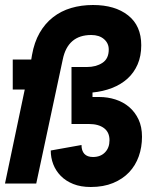

<svg xmlns="http://www.w3.org/2000/svg" viewBox="-20 -734 652 768"><path d="M350 -346H377Q411 -346 442 -336Q473 -326 496.5 -306Q520 -286 534 -256.5Q548 -227 548 -187Q548 -145 535 -108.5Q522 -72 496.5 -45Q471 -18 432.5 -2Q394 14 343 14Q303 14 273 2Q243 -10 223 -30.5Q203 -51 193 -77Q183 -103 183 -132L306 -154Q306 -131 317.5 -118.5Q329 -106 352 -106Q382 -106 400 -124.5Q418 -143 418 -173Q418 -205 396 -221.5Q374 -238 336 -238H266V-466H328Q364 -466 389.5 -482.5Q415 -499 415 -536Q415 -561 396 -577.5Q377 -594 345 -594Q251 -594 231 -496L125 0H0L79 -376H31V-496H105L108 -514Q117 -565 138.5 -602.5Q160 -640 192 -665Q224 -690 264.5 -702Q305 -714 352 -714Q440 -714 492.5 -672.5Q545 -631 545 -553Q545 -510 530.5 -476.5Q516 -443 490 -419.5Q464 -396 428 -382Q392 -368 350 -364Z"/></svg>

Font: Space Mono
Style: Bold Italic
Weight: 700
Italic angle: -12°
Monospace: yes
Designer: Colophon Foundry / Benjamin Critton
Foundry: Colophon Foundry
Version: Version 1.000;PS 1.000;hotconv 1.0.81;makeotf.lib2.5.63406